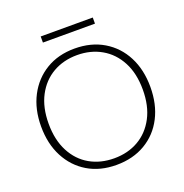

<svg xmlns="http://www.w3.org/2000/svg" viewBox="-149 -978 1074 1123"><g transform="rotate(-20 388.0 -417.0)"><path d="M387 12Q285 12 209 -33.5Q133 -79 90.5 -160.5Q48 -242 48 -350Q48 -457 90.5 -538.5Q133 -620 209 -666Q285 -712 387 -712Q490 -712 567 -666Q644 -620 686 -538.5Q728 -457 728 -350Q728 -242 686 -160.5Q644 -79 567 -33.5Q490 12 387 12ZM388 -29Q473 -29 539 -67Q605 -105 643 -177Q681 -249 681 -350Q681 -451 643 -523Q605 -595 538.5 -633Q472 -671 388 -671Q303 -671 237 -633Q171 -595 133 -523Q95 -451 95 -350Q95 -249 133 -176.5Q171 -104 237 -66.5Q303 -29 388 -29ZM226 -808V-846H550V-808Z"/></g></svg>

Font: DM Sans 24pt ExtraLight
Style: Regular
Weight: 250
Designer: Colophon Foundry, Jonny Pinhorn
Foundry: Colophon Foundry
Version: Version 4.004;gftools[0.9.30]